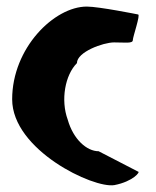

<svg xmlns="http://www.w3.org/2000/svg" viewBox="-20 -574 473 584"><path d="M17 -272C17 -118 264 0 328 -11C385 -22 408 -52 400 -52L280 -114C244 -114 203 -150 186 -210C164 -270 178 -346 214 -382C214 -416 294 -445 327 -445C361 -445 384 -441 384 -452C384 -462 408 -530 400 -530C400 -530 281 -554 244 -554C145 -554 17 -428 17 -272Z"/></svg>

Font: Ampere
Style: SCSuCnd
Weight: 400
Version: Version 1